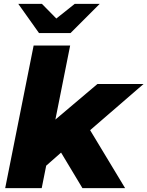

<svg xmlns="http://www.w3.org/2000/svg" viewBox="-20 -979 767 999"><path d="M192 -92 234 -328 487 -542H727L425 -281L317 -202ZM7 0 155 -742H345L197 0ZM409 0 284 -208 418 -353 631 0ZM183 -807 75 -959H198L321 -834H212L369 -959H499L347 -807Z"/></svg>

Font: Montserrat Thin ExtraBold
Style: Italic
Weight: 800
Italic angle: -11.3°
Version: Version 9.000